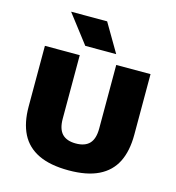

<svg xmlns="http://www.w3.org/2000/svg" viewBox="-118 -905 930 1014"><g transform="rotate(15 347.0 -398.5)"><path d="M349 8Q248 8 183.8 -23Q119.5 -54 89 -114.2Q58.5 -174.5 58.5 -263V-595H249V-247.5Q249 -191.5 274 -165.2Q299 -139 349 -139Q399 -139 423.8 -165.2Q448.5 -191.5 448.5 -247.5V-595H636V-263Q636 -174.5 605.8 -114.2Q575.5 -54 512 -23Q448.5 8 349 8ZM264.5 -650 145.5 -805H342.5L433.5 -650Z"/></g></svg>

Font: Encode Sans SC ExtraBold
Style: Regular
Weight: 800
Version: Version 3.002